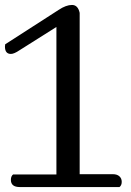

<svg xmlns="http://www.w3.org/2000/svg" viewBox="-32 -752 528 776"><path d="M12 -25Q12 -40 21 -47H196V-643L47 -549Q25 -534 12 -534Q-12 -534 -12 -564L-11 -573L205 -712Q235 -732 259 -732Q283 -732 290 -700V-48H424Q441 -48 450.5 -39.5Q460 -31 460 -17Q460 -3 451 4H48Q12 4 12 -25Z"/></svg>

Font: Sofia
Style: Regular
Weight: 400
Designer: Paula Nazal and Daniel Hernndez
Foundry: Paula Nazal, Daniel Hernndez
Version: Version 1.001